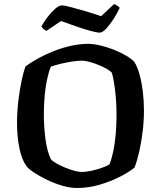

<svg xmlns="http://www.w3.org/2000/svg" viewBox="-20 -939 804 959"><path d="M364 0Q330 0 291 -11.5Q252 -23 215.5 -40.5Q179 -58 151.5 -76Q124 -94 113 -108Q89 -140 77 -198Q65 -256 65 -324Q65 -380 71.5 -434.5Q78 -489 87.5 -534.5Q97 -580 108 -608Q134 -627 170 -647Q206 -667 249 -684Q292 -701 336 -710.5Q380 -720 421 -720Q447 -720 481 -712Q515 -704 549 -690.5Q583 -677 610 -661Q637 -645 651 -630Q667 -604 677.5 -565Q688 -526 693.5 -480.5Q699 -435 699 -389Q699 -335 692.5 -281.5Q686 -228 675.5 -182Q665 -136 652 -102Q627 -81 580.5 -57Q534 -33 478 -16.5Q422 0 364 0ZM387 -80Q409 -80 436.5 -86Q464 -92 489.5 -101Q515 -110 527 -118Q538 -146 546 -184.5Q554 -223 558 -269Q562 -315 562 -363Q562 -427 555.5 -483Q549 -539 539 -575Q533 -583 515.5 -593.5Q498 -604 475 -613.5Q452 -623 429 -629.5Q406 -636 390 -636Q369 -636 339.5 -631.5Q310 -627 281.5 -620Q253 -613 234 -606Q223 -579 215 -541.5Q207 -504 203 -459.5Q199 -415 199 -368Q199 -306 207 -245Q215 -184 234 -144Q242 -134 261.5 -123Q281 -112 305 -102Q329 -92 351.5 -86Q374 -80 387 -80ZM478 -776Q464 -776 431 -785Q398 -794 358.5 -808Q319 -822 285 -834L212 -785Q206 -787 198.5 -793Q191 -799 187 -808Q200 -831 218.5 -855Q237 -879 256 -895.5Q275 -912 288 -912Q302 -912 336 -903Q370 -894 410.5 -882Q451 -870 485 -858L550 -919Q559 -915 566 -910.5Q573 -906 578 -900Q566 -873 547.5 -844.5Q529 -816 510.5 -796Q492 -776 478 -776Z"/></svg>

Font: Texturina 12pt SemiBold
Style: Regular
Weight: 600
Designer: Guillermo Torres Carreño
Foundry: Omnibus-Type
Version: Version 1.002